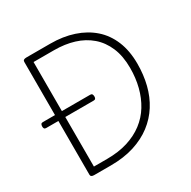

<svg xmlns="http://www.w3.org/2000/svg" viewBox="-200 -1131 1317 1325"><g transform="rotate(-30 458.5 -468.5)"><path d="M178 0Q151 0 151 -19V-918Q151 -928 158 -932.5Q165 -937 179 -937H369Q470 -937 553 -909.5Q636 -882 696 -829.5Q756 -777 788.5 -698.5Q821 -620 821 -517Q821 -429 801.5 -351Q782 -273 741.5 -209Q701 -145 640 -98.5Q579 -52 497 -26Q415 0 311 0ZM206 -52H310Q402 -52 474.5 -74.5Q547 -97 601.5 -138.5Q656 -180 691.5 -238Q727 -296 745 -366.5Q763 -437 763 -517Q763 -611 733.5 -680.5Q704 -750 651 -795.5Q598 -841 526.5 -863Q455 -885 369 -885H206ZM54 -447Q43 -447 39 -453Q35 -459 35 -469Q35 -480 39 -487Q43 -494 54 -494H432Q443 -494 447 -487Q451 -480 451 -469Q451 -459 447 -453Q443 -447 432 -447Z"/></g></svg>

Font: Playwrite US Modern ExtraLight
Style: Regular
Weight: 250
Designer: Veronika Burian, José Scaglione
Foundry: TypeTogether
Version: Version 1.003